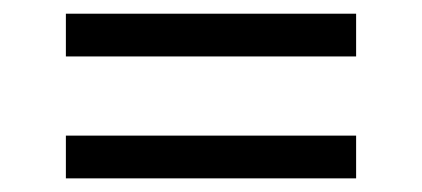

<svg xmlns="http://www.w3.org/2000/svg" viewBox="-20 -445 622 283"><path d="M77.1 -361.8V-424.8H504.9V-361.8ZM77.1 -182.1V-245.1H504.9V-182.1Z"/></svg>

Font: Literata Book
Style: Regular
Weight: 400
Designer: Latin by Veronika Burian and Jose Scaglione. Greek by Irene Vlachou. Cyrillic by Vera Evstafieva
Foundry: TypeTogether
Version: Version 2.003;PS 002.003;hotconv 1.0.88;makeotf.lib2.5.64775